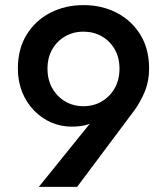

<svg xmlns="http://www.w3.org/2000/svg" viewBox="-20 -733 654 752"><path d="M448 -464Q448 -421 429.5 -388Q411 -355 379 -336Q347 -317 307 -317Q267 -317 235 -336Q203 -355 184.5 -388Q166 -421 166 -464Q166 -507 184.5 -539.5Q203 -572 235 -590.5Q267 -609 307 -609Q347 -609 379 -590.5Q411 -572 429.5 -539.5Q448 -507 448 -464ZM282 -1 505 -299Q530 -333 547 -374Q564 -415 564 -464Q564 -542 529.5 -597.5Q495 -653 437 -683Q379 -713 307 -713Q235 -713 177 -683Q119 -653 84.5 -597.5Q50 -542 50 -464Q50 -414 67 -372Q84 -330 114 -299.5Q144 -269 181.5 -253Q219 -237 261 -237Q296 -237 322.5 -245Q349 -253 372 -279L354 -276L132 -1Z"/></svg>

Font: Jost Medium
Style: Regular
Weight: 500
Version: Version 3.710